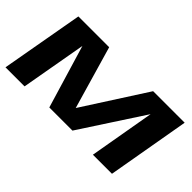

<svg xmlns="http://www.w3.org/2000/svg" viewBox="-71 -1078 1481 1481"><g transform="rotate(45 670.0 -337.5)"><path d="M19.5 0H227.5L322.5 -536L477.5 -20H730L1066.5 -536L973 0H1181L1299 -675H955L625 -161.5H624.5L475.5 -675H139.5Z"/></g></svg>

Font: Anybody ExtraExpanded
Style: Bold Italic
Weight: 700
Width: 8
Italic angle: -10°
Version: Version 1.113;gftools[0.9.25]